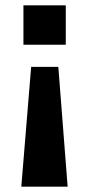

<svg xmlns="http://www.w3.org/2000/svg" viewBox="-20 -521 335 721"><path d="M60 180 97 -270H199L234 180ZM68 -353V-501H227V-353Z"/></svg>

Font: Nunito Sans 7pt SemiExpanded
Style: Bold
Weight: 700
Width: 6
Designer: Vernon Adams
Foundry: Vernon Adams
Version: Version 3.101;gftools[0.9.27]